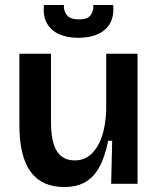

<svg xmlns="http://www.w3.org/2000/svg" viewBox="-20 -739 639 772"><path d="M238 13Q148 13 103 -48.5Q58 -110 58 -236V-523H185V-249Q185 -169 208.5 -131.5Q232 -94 281 -94Q310 -94 332 -108Q354 -122 370.5 -148.5Q387 -175 396 -212Q405 -249 407 -294V-523H533V-221V0H427L431 -173H415Q402 -108 379 -66.5Q356 -25 321.5 -6Q287 13 238 13ZM157 -719H237Q235 -696 248.5 -678.5Q262 -661 298 -661Q332 -661 344.5 -678Q357 -695 355 -719H435Q439 -675 423 -646Q407 -617 374 -602Q341 -587 295 -587Q249 -587 216.5 -602Q184 -617 168 -646.5Q152 -676 157 -719Z"/></svg>

Font: Bricolage Grotesque 28pt SemiBold
Style: Regular
Weight: 600
Version: Version 1.001;gftools[0.9.33.dev8+g029e19f]